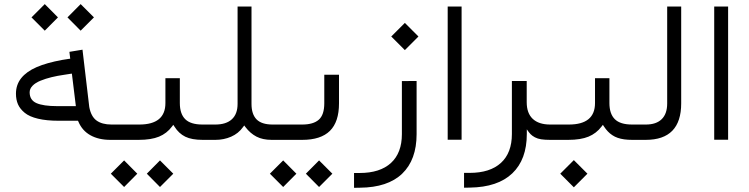

<svg xmlns="http://www.w3.org/2000/svg" viewBox="-20 -668 3575 917"><path d="M302.2 -585 365.2 -648.4 428.7 -585 365.2 -521.5ZM130.4 -585 193.8 -648.4 256.8 -585 193.8 -521.5ZM529.3 0H507.3Q451.2 0 411.9 -22Q372.6 -43.9 354.5 -86.9L352.5 -91.3H347.7H260.3Q202.1 -91.3 161.4 -101.1Q120.6 -110.8 98.1 -129.2Q75.7 -147.5 65.9 -169.7Q56.2 -191.9 56.2 -220.7Q56.2 -263.2 81.3 -294.7Q106.4 -326.2 154.5 -347.2Q202.6 -368.2 276.9 -381.8L308.1 -386.7L315.4 -387.7L314.5 -395L311.5 -420.4L374 -430.7L406.2 -158.2V-157.7Q414.6 -111.8 440.9 -92.5Q467.3 -73.2 512.7 -73.2H529.8Q535.6 -73.2 539.1 -64.2Q542.5 -55.2 542.5 -40V-34.7Q542.5 -19 539.1 -9.5Q535.6 0 529.3 0ZM341.3 -169.4 324.2 -309.1 323.2 -316.4 315.9 -315.4 287.6 -311Q253.9 -306.2 225.8 -299.3Q197.8 -292.5 173.3 -282.5Q148.9 -272.5 135.3 -258.3Q121.6 -244.1 121.6 -227.1Q121.6 -189.9 154.3 -175.5Q187 -161.1 252.9 -161.1H334H342.3Z M681.2 161.6 744.1 98.1 807.6 161.6 744.1 225.1ZM509.3 161.6 572.8 98.1 635.7 161.6 572.8 225.1ZM957 0H947.8Q896 0 865 -15.1Q834 -30.3 813.5 -63L807.6 -71.8L801.3 -63.5Q776.9 -30.8 739.5 -15.4Q702.1 0 642.6 0H525.4Q512.7 0 512.7 -34.7V-40Q512.7 -50.3 514.2 -57.6Q515.6 -64.9 518.6 -69.1Q521.5 -73.2 525.4 -73.2H645Q770 -73.2 770 -175.8V-294.4H838.9V-175.8Q838.9 -124.5 864.5 -98.9Q890.1 -73.2 947.3 -73.2H957.5Q963.4 -73.2 966.8 -64.2Q970.2 -55.2 970.2 -40V-34.7Q970.2 -19 966.8 -9.5Q963.4 0 957 0Z M1289.6 0H1277.3Q1234.9 0 1205.1 -15.4Q1175.3 -30.8 1152.3 -61L1146.5 -68.8L1140.6 -61Q1118.7 -30.3 1083.7 -15.1Q1048.8 0 1009.3 0H953.6Q940.9 0 940.9 -34.7V-40Q940.9 -50.3 942.4 -57.6Q943.8 -64.9 946.8 -69.1Q949.7 -73.2 953.6 -73.2H1008.3Q1060.1 -73.2 1087.4 -98.4Q1114.7 -123.5 1114.7 -171.9V-636.7H1181.2V-171.9Q1181.2 -122.6 1205.3 -97.9Q1229.5 -73.2 1282.2 -73.2H1289.6Q1295.4 -73.2 1298.8 -64.2Q1302.2 -55.2 1302.2 -40V-34.7Q1302.2 -19 1298.8 -9.5Q1295.4 0 1289.6 0Z M1440.9 161.6 1503.9 98.1 1567.4 161.6 1503.9 225.1ZM1269 161.6 1332.5 98.1 1395.5 161.6 1332.5 225.1ZM1285.2 -73.2H1422.9Q1476.6 -73.2 1502.7 -96.4Q1528.8 -119.6 1528.8 -174.8V-311H1599.1V-174.3Q1599.1 -85.9 1555.7 -43Q1512.2 0 1423.3 0H1285.2Q1272.5 0 1272.5 -34.7V-40Q1272.5 -50.3 1273.9 -57.6Q1275.4 -64.9 1278.3 -69.1Q1281.2 -73.2 1285.2 -73.2Z M1848.6 -493.7 1913.6 -558.6 1978.5 -493.7 1913.6 -428.7ZM1697.8 158.2Q1794.9 158.2 1847.2 110.4Q1899.4 62.5 1899.4 -27.3V-280.8L1969.7 -281.2V-27.3Q1969.7 95.2 1900.9 161.4Q1832 227.5 1698.7 228.5L1670.9 229V158.2Z M2118.2 -636.7H2184.6V-0.5H2118.2Z M2614.7 0H2607.9Q2582 0 2564.7 -2.7Q2547.4 -5.4 2534.7 -12.2Q2522 -19 2513.9 -27.3Q2505.9 -35.6 2496.1 -50.3V-31.2V-28.3Q2496.1 93.8 2426.8 159.9Q2357.4 226.1 2224.1 228L2196.3 228.5V157.7H2223.1Q2320.3 157.7 2372.6 109.9Q2424.8 62 2424.8 -27.8V-281.2H2495.6V-179.7Q2495.6 -127.4 2524.4 -100.3Q2553.2 -73.2 2607.9 -73.2H2615.2Q2621.1 -73.2 2624.5 -64.2Q2627.9 -55.2 2627.9 -40V-34.7Q2627.9 -19 2624.5 -9.5Q2621.1 0 2614.7 0Z M3008.8 0H2999.5Q2978.5 0 2961.2 -2.4Q2943.8 -4.9 2929.9 -9.8Q2916 -14.6 2904.3 -22.5Q2892.6 -30.3 2883.1 -40.3Q2873.5 -50.3 2865.2 -63L2859.4 -71.8L2853 -63.5Q2828.1 -30.8 2790.8 -15.4Q2753.4 0 2694.3 0H2611.3Q2598.6 0 2598.6 -34.7V-40Q2598.6 -50.3 2600.1 -57.6Q2601.6 -64.9 2604.5 -69.1Q2607.4 -73.2 2611.3 -73.2H2696.8Q2821.8 -73.2 2821.8 -175.8V-294.4H2890.6V-175.8Q2890.6 -124.5 2916.3 -98.9Q2941.9 -73.2 2999 -73.2H3009.3Q3015.1 -73.2 3018.6 -64.2Q3022 -55.2 3022 -40V-34.7Q3022 -19 3018.6 -9.5Q3015.1 0 3008.8 0ZM2655.8 161.6 2720.7 96.7 2785.6 161.6 2720.7 226.6Z M3005.4 -73.2H3064.5Q3114.3 -73.2 3140.4 -98.9Q3166.5 -124.5 3166.5 -173.8V-636.7H3233.4V-174.3Q3233.4 0 3064 0H3005.4Q2992.7 0 2992.7 -34.7V-40Q2992.7 -50.3 2994.1 -57.6Q2995.6 -64.9 2998.5 -69.1Q3001.5 -73.2 3005.4 -73.2Z M3391.1 -636.7H3457.5V-0.5H3391.1Z"/></svg>

Font: Shabnam Light FD-WOL
Style: Light-FD-WOL
Weight: 300
Foundry: DejaVu fonts team - Redesigned by Saber Rastikerdar - Based on Vazir font
Version: Version 5.0.0